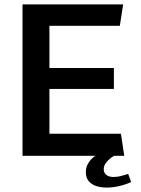

<svg xmlns="http://www.w3.org/2000/svg" viewBox="-20 -706 640 870"><path d="M82 0V-686H538L523 -589H204V-398H496V-303H204V-100H528L543 0ZM464 144Q436 144 414.5 136.5Q393 129 381 113.5Q369 98 369 74Q369 49 382.5 29.5Q396 10 412 0H497Q478 11 464 27Q450 43 450 60Q450 78 462.5 87Q475 96 494 96Q512 96 528.5 91.5Q545 87 561 82L574 119Q548 131 518.5 137.5Q489 144 464 144Z"/></svg>

Font: Chivo Mono Medium
Style: Regular
Weight: 500
Monospace: yes
Designer: Hector Gatti
Foundry: Omnibus-Type
Version: Version 1.008